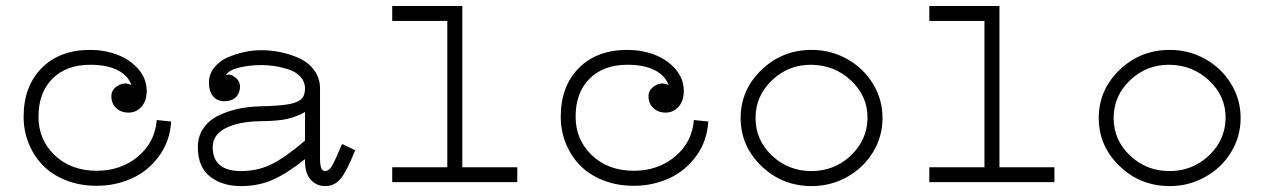

<svg xmlns="http://www.w3.org/2000/svg" viewBox="-20 -610 4237 643"><path d="M504.9 -208Q499 -133.3 441.9 -85.7Q384.8 -38.1 304.2 -38.1Q218.3 -38.1 163.6 -89.8Q108.9 -141.6 108.9 -219.2Q108.9 -299.8 155.5 -346.4Q202.1 -393.1 282.2 -393.1Q338.9 -393.1 374.3 -374.8Q409.7 -356.4 419.9 -325.2Q397.9 -336.4 375.5 -323.5Q353 -310.5 353 -288.1Q353 -263.2 369.1 -248Q385.3 -232.9 410.2 -232.9Q436.5 -232.9 453.9 -252.7Q471.2 -272.5 471.2 -305.2Q471.2 -347.2 442.6 -379.4Q414.1 -411.6 371.8 -427.2Q329.6 -442.9 282.2 -442.9Q179.7 -442.9 119.4 -381.8Q59.1 -320.8 59.1 -219.2Q59.1 -172.9 75.4 -131.3Q91.8 -89.8 122.1 -57.9Q152.3 -25.9 199.5 -6.8Q246.6 12.2 304.2 12.2Q366.7 12.2 421.4 -12.5Q476.1 -37.1 512.7 -87.2Q549.3 -137.2 553.2 -203.1Z M1169.4 -106.9Q1141.1 -35.6 1120.6 -11.2Q1100.1 13.2 1068.8 13.2Q1039.1 13.2 1019.5 -9.5Q1000 -32.2 1001.5 -77.1Q941.4 -29.3 893.8 -8.1Q846.2 13.2 786.6 13.2Q724.1 13.2 683.6 -18.6Q643.1 -50.3 642.6 -115.2Q642.1 -150.9 659.4 -177.7Q676.8 -204.6 707 -220.5Q737.3 -236.3 773.7 -244.6Q810.1 -252.9 852.5 -253.9Q914.6 -255.4 945.3 -260.7Q976.1 -266.1 988.8 -278.1Q1001.5 -290 1001.5 -313Q1001.5 -336.4 985.8 -353.3Q970.2 -370.1 945.3 -377.9Q920.4 -385.7 898.2 -388.9Q876 -392.1 854.5 -392.1Q814.9 -392.1 780.5 -383.5Q746.1 -375 735.8 -357.9Q749.5 -364.7 766.6 -351.8Q783.7 -338.9 783.7 -319.8Q783.7 -297.9 769.8 -284.4Q755.9 -271 731.4 -271Q707 -271 693.4 -287.8Q679.7 -304.7 679.7 -333Q679.7 -361.3 697.3 -383.5Q714.8 -405.8 742.4 -417.7Q770 -429.7 798.6 -435.8Q827.1 -441.9 854.5 -441.9Q887.2 -441.9 919.7 -435.3Q952.1 -428.7 982.9 -414.6Q1013.7 -400.4 1032.7 -374Q1051.8 -347.7 1051.8 -313V-77.1Q1051.8 -37.1 1068.8 -37.1Q1081.1 -37.1 1091.3 -53.7Q1101.6 -70.3 1125.5 -127.9ZM1001.5 -234.9Q975.1 -219.7 943.8 -212.2Q912.6 -204.6 851.6 -204.1Q781.2 -203.1 736.8 -181.4Q692.4 -159.7 692.4 -117.2Q692.4 -37.1 787.6 -37.1Q843.3 -37.1 890.4 -60.5Q937.5 -84 1001.5 -139.2Z M1712.4 -49.8V0H1293.5V-49.8H1478V-540H1293.5V-589.8H1528.3V-49.8Z M2303.7 -208Q2297.9 -133.3 2240.7 -85.7Q2183.6 -38.1 2103 -38.1Q2017.1 -38.1 1962.4 -89.8Q1907.7 -141.6 1907.7 -219.2Q1907.7 -299.8 1954.3 -346.4Q2001 -393.1 2081.1 -393.1Q2137.7 -393.1 2173.1 -374.8Q2208.5 -356.4 2218.8 -325.2Q2196.8 -336.4 2174.3 -323.5Q2151.9 -310.5 2151.9 -288.1Q2151.9 -263.2 2168 -248Q2184.1 -232.9 2209 -232.9Q2235.4 -232.9 2252.7 -252.7Q2270 -272.5 2270 -305.2Q2270 -347.2 2241.5 -379.4Q2212.9 -411.6 2170.7 -427.2Q2128.4 -442.9 2081.1 -442.9Q1978.5 -442.9 1918.2 -381.8Q1857.9 -320.8 1857.9 -219.2Q1857.9 -172.9 1874.3 -131.3Q1890.6 -89.8 1920.9 -57.9Q1951.2 -25.9 1998.3 -6.8Q2045.4 12.2 2103 12.2Q2165.5 12.2 2220.2 -12.5Q2274.9 -37.1 2311.5 -87.2Q2348.1 -137.2 2352.1 -203.1Z M2698.2 13.2Q2600.1 13.2 2530.3 -53.7Q2460.4 -120.6 2460.4 -214.8Q2460.4 -309.1 2530.3 -376Q2600.1 -442.9 2698.2 -442.9Q2762.2 -442.9 2816.9 -412.4Q2871.6 -381.8 2903.6 -329.3Q2935.5 -276.9 2935.5 -214.8Q2935.5 -152.8 2903.6 -100.3Q2871.6 -47.9 2816.9 -17.3Q2762.2 13.2 2698.2 13.2ZM2885.3 -214.8Q2885.7 -288.1 2830.3 -340.1Q2774.9 -392.1 2697.3 -393.1Q2620.1 -393.6 2565.2 -341.1Q2510.3 -288.6 2510.3 -214.8Q2510.3 -141.1 2565.2 -89.1Q2620.1 -37.1 2697.3 -37.1Q2774.4 -37.1 2829.3 -89.1Q2884.3 -141.1 2885.3 -214.8Z M3511.2 -49.8V0H3092.3V-49.8H3276.9V-540H3092.3V-589.8H3327.1V-49.8Z M3897.5 13.2Q3799.3 13.2 3729.5 -53.7Q3659.7 -120.6 3659.7 -214.8Q3659.7 -309.1 3729.5 -376Q3799.3 -442.9 3897.5 -442.9Q3961.4 -442.9 4016.1 -412.4Q4070.8 -381.8 4102.8 -329.3Q4134.8 -276.9 4134.8 -214.8Q4134.8 -152.8 4102.8 -100.3Q4070.8 -47.9 4016.1 -17.3Q3961.4 13.2 3897.5 13.2ZM4084.5 -214.8Q4085 -288.1 4029.5 -340.1Q3974.1 -392.1 3896.5 -393.1Q3819.3 -393.6 3764.4 -341.1Q3709.5 -288.6 3709.5 -214.8Q3709.5 -141.1 3764.4 -89.1Q3819.3 -37.1 3896.5 -37.1Q3973.6 -37.1 4028.6 -89.1Q4083.5 -141.1 4084.5 -214.8Z"/></svg>

Font: Compagnon Roman
Style: Regular
Weight: 400
Designer: Juliette Duhe, Lea Pradine
Foundry: Velvetyne Type Foundry
Version: Version 1.000;PS 001.000;hotconv 1.0.88;makeotf.lib2.5.64775